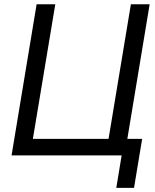

<svg xmlns="http://www.w3.org/2000/svg" viewBox="-20 -748 747 924"><path d="M579.6 0H35.6L156.2 -727.5H246.1L138.2 -79.6H502.4L609.9 -727.5H700.2ZM539.6 156.2 565.4 0H529.3L542 -79.6H664.1L625 156.2Z"/></svg>

Font: Inter 24pt
Style: Italic
Weight: 400
Italic angle: -9.3988°
Designer: Rasmus Andersson
Foundry: rsms
Version: Version 4.001;git-66647c0bb